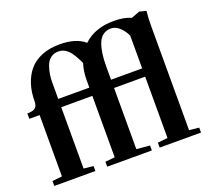

<svg xmlns="http://www.w3.org/2000/svg" viewBox="-123 -880 1125 1034"><g transform="rotate(-20 439.0 -363.0)"><path d="M20 0V-28.3L76.2 -34.2V-385.7H17.1V-416.5Q48.8 -416.5 62.5 -427.2Q76.2 -438 76.2 -464.8Q76.2 -517.6 90.1 -561Q104 -604.5 131.3 -637.5Q158.7 -670.4 203.4 -688.7Q248 -707 306.6 -707Q401.4 -707 450.2 -663.6Q515.1 -725.6 624 -725.6Q682.6 -725.6 722.7 -708L770.5 -726.1L809.1 -716.3Q804.7 -678.7 804.7 -629.9V-34.2L860.8 -28.3V0H624V-28.3L681.2 -34.2V-385.7H502.9V-35.2L579.1 -28.3V0H323.2V-28.3L378.4 -33.7V-385.7H200.2V-34.2L255.4 -28.3V0ZM502.9 -507.8V-433.1H681.2V-621.1Q665 -654.8 642.3 -673.8Q619.6 -692.9 595.7 -692.9Q569.3 -692.9 550.5 -679Q531.7 -665 521.7 -638.9Q511.7 -612.8 507.3 -581.1Q502.9 -549.3 502.9 -507.8ZM200.2 -527.3V-433.1H378.4V-474.6Q378.4 -525.4 392.1 -569.3Q366.7 -626.5 342.5 -649.9Q318.4 -673.3 288.1 -673.3Q261.2 -673.3 242.7 -658.7Q224.1 -644 215.6 -619.6Q207 -595.2 203.6 -573.2Q200.2 -551.3 200.2 -527.3Z"/></g></svg>

Font: Elstob
Style: Bold
Weight: 700
Designer: Peter S. Baker
Version: Version 1.015